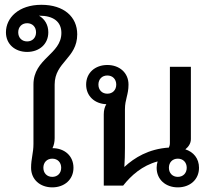

<svg xmlns="http://www.w3.org/2000/svg" viewBox="-20 -781 898 808"><path d="M94.2 -683.3C116.7 -683.3 131.7 -667.5 131.7 -645C131.7 -622.5 116.7 -606.7 94.2 -606.7C71.7 -606.7 56.7 -622.5 56.7 -645C56.7 -667.5 71.7 -683.3 94.2 -683.3ZM200 -113.3C222.5 -113.3 237.5 -97.5 237.5 -75C237.5 -52.5 222.5 -36.7 200 -36.7C177.5 -36.7 162.5 -52.5 162.5 -75C162.5 -97.5 177.5 -113.3 200 -113.3ZM110.8 -75C110.8 -25 149.2 7.5 200 7.5C250.8 7.5 289.2 -25 289.2 -75C289.2 -125 251.7 -157.5 200.8 -157.5C206.7 -169.2 210 -183.3 210 -200V-425C210 -520.8 305 -535 305 -636.7C305 -710 249.2 -760.8 154.2 -760.8C58.3 -760.8 5 -705.8 5 -645C5 -595 43.3 -562.5 94.2 -562.5C145 -562.5 183.3 -595 183.3 -645C183.3 -676.7 168.3 -700.8 144.2 -715H145.8C204.2 -715 238.3 -690 238.3 -642.5C238.3 -551.7 120.8 -535.8 120.8 -425V-175C120.8 -137.5 110.8 -113.3 110.8 -75Z M416.7 0H498.3C531.7 -42.5 578.3 -84.2 643.3 -101.7C640.8 -93.3 639.2 -84.2 639.2 -75C639.2 -25 677.5 7.5 728.3 7.5C779.2 7.5 817.5 -25 817.5 -75C817.5 -114.2 794.2 -141.7 760 -152.5C773.3 -163.3 783.3 -177.5 783.3 -195.8V-500H695V-179.2C695 -171.7 693.3 -165.8 690.8 -160C605 -154.2 545.8 -117.5 503.3 -78.3C505 -104.2 505.8 -132.5 505.8 -158.3V-320.8C505.8 -363.3 520.8 -381.7 520.8 -425C520.8 -475 482.5 -507.5 431.7 -507.5C380.8 -507.5 342.5 -475 342.5 -425C342.5 -376.7 378.3 -344.2 427.5 -342.5C420.8 -331.7 416.7 -317.5 416.7 -300ZM728.3 -113.3C750.8 -113.3 765.8 -97.5 765.8 -75C765.8 -52.5 750.8 -36.7 728.3 -36.7C705.8 -36.7 690.8 -52.5 690.8 -75C690.8 -97.5 705.8 -113.3 728.3 -113.3ZM431.7 -386.7C409.2 -386.7 394.2 -402.5 394.2 -425C394.2 -447.5 409.2 -463.3 431.7 -463.3C454.2 -463.3 469.2 -447.5 469.2 -425C469.2 -402.5 454.2 -386.7 431.7 -386.7Z"/></svg>

Font: Boon Medium
Style: Regular
Weight: 500
Designer: Sungsit Sawaiwan
Foundry: FontUni
Version: Version 2.0